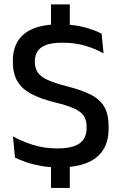

<svg xmlns="http://www.w3.org/2000/svg" viewBox="-20 -764 564 890"><path d="M303.5 -743.5V-597.5H216.5V-743.5ZM303.5 -56.5V107H216.5V-56.5ZM253.5 12Q208 12 169.5 5Q131 -2 100.8 -12.5Q70.5 -23 49.5 -33.5L40 -132Q78.5 -110 131.2 -93Q184 -76 245.5 -76Q315.5 -76 348.5 -99.2Q381.5 -122.5 381.5 -169.5V-177Q381.5 -207.5 368.2 -227.2Q355 -247 323.5 -261.2Q292 -275.5 238 -288.5Q167 -306 123.2 -329.8Q79.5 -353.5 59.5 -389.2Q39.5 -425 39.5 -478.5V-483.5Q39.5 -564 93 -607.5Q146.5 -651 253.5 -651Q322 -651 370.8 -637.8Q419.5 -624.5 451 -608L460 -516.5Q423.5 -537.5 376 -551.8Q328.5 -566 269 -566Q222.5 -566 194.5 -555.8Q166.5 -545.5 154 -526.2Q141.5 -507 141.5 -480V-478Q141.5 -450 154 -430Q166.5 -410 198.2 -394.8Q230 -379.5 288.5 -364.5Q358 -347 400.8 -325.2Q443.5 -303.5 463.5 -268.8Q483.5 -234 483.5 -177.5V-167.5Q483.5 -79 426 -33.5Q368.5 12 253.5 12Z"/></svg>

Font: Anek Devanagari Medium
Style: Regular
Weight: 500
Designer: Kailash Malviya (Devanagari) & Yesha Goshar (Latin)
Foundry: Ek Type
Version: Version 1.003